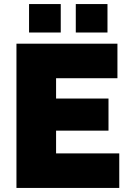

<svg xmlns="http://www.w3.org/2000/svg" viewBox="-20 -925 637 945"><path d="M123 -765V-905H279V-765ZM353 -765V-905H509V-765ZM567 -170V0H61V-710H558V-540H256V-440H514V-282H256V-170Z"/></svg>

Font: Raleway-v4020 Black
Style: Regular
Weight: 900
Designer: Matt McInerney, Pablo Impallari, Rodrigo Fuenzalida
Foundry: Matt McInerney, Pablo Impallari, Rodrigo Fuenzalida
Version: Version 4.020;PS 004.020;hotconv 1.0.88;makeotf.lib2.5.64775